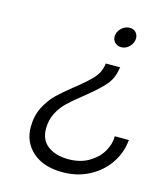

<svg xmlns="http://www.w3.org/2000/svg" viewBox="-109 -557 751 887"><g transform="rotate(15 266.0 -113.5)"><path d="M442 -436Q442 -414 425 -396.5Q408 -379 386 -379Q368 -379 356 -390.5Q344 -402 344 -419Q344 -441 361.5 -458.5Q379 -476 402 -476Q420 -476 431 -464.5Q442 -453 442 -436ZM404 -281Q397 -232 366.5 -198Q336 -164 278 -118Q235 -84 209 -59.5Q183 -35 165.5 -1.5Q148 32 148 74Q148 128 185.5 156Q223 184 284 184Q340 184 381 160Q422 136 443 100Q464 64 464 29V26H532L531 30Q525 90 490.5 140Q456 190 399.5 219.5Q343 249 273 249Q182 249 130 203Q78 157 78 85Q78 32 98.5 -9Q119 -50 148.5 -79Q178 -108 225 -145Q276 -185 303 -214Q330 -243 336 -281L337 -288H406Z"/></g></svg>

Font: Be Vietnam Light
Style: Italic
Weight: 300
Italic angle: -9.222°
Designer: Gabriel Lam
Foundry: TypeRant
Version: Version 3.000